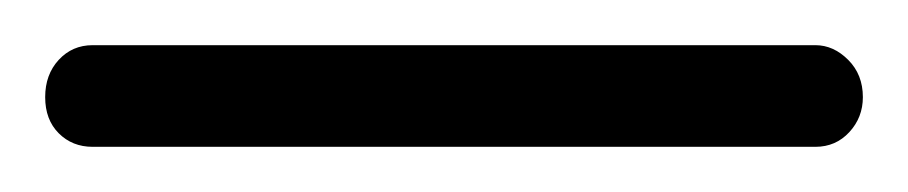

<svg xmlns="http://www.w3.org/2000/svg" viewBox="-30 -20 402 85"><path d="M11 0H331Q339 0 345.5 6.5Q352 13 352 23Q352 32 346 38.5Q340 45 331 45H11Q2 45 -4 39Q-10 33 -10 23Q-10 13 -4 6.5Q2 0 11 0Z"/></svg>

Font: Terminal Dosis
Style: Light
Weight: 300
Designer: EdgarTolentino, PabloImpallari, IginoMarini
Foundry: EdgarTolentino, PabloImpallari, IginoMarini
Version: Version 1.006